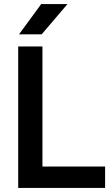

<svg xmlns="http://www.w3.org/2000/svg" viewBox="-20 -930 555 950"><path d="M70 -700H190V-106H500V0H70ZM184 -910H314L186 -760H74Z"/></svg>

Font: PT Root UI Web Bold
Style: Regular
Weight: 700
Designer: Vitaly Kuzmin
Foundry: ParaType Ltd.
Version: Version 1.000W